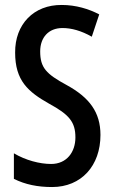

<svg xmlns="http://www.w3.org/2000/svg" viewBox="-20 -744 460 774"><path d="M385 -200C385 -292 340 -351 249 -401C166 -446 142 -471 142 -537C142 -592 175 -631 232 -631C268 -631 308 -620 350 -596L380 -686C338 -708 286 -724 229 -724C116 -725 40 -646 41 -532C41 -419 93 -374 178 -326C259 -282 284 -252 284 -190C284 -131 249 -83 186 -83C140 -83 83 -98 36 -126V-23C82 0 132 10 190 10C308 10 385 -76 385 -200Z"/></svg>

Font: Noto Sans Arabic UI XCn Md
Style: Regular
Weight: 500
Width: 2
Designer: Monotype Design Team, Nadine Chahine and Nizar Qandah
Foundry: Monotype Imaging Inc.
Version: Version 2.010